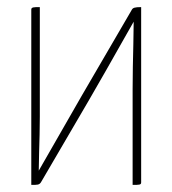

<svg xmlns="http://www.w3.org/2000/svg" viewBox="-20 -520 485 540"><path d="M210 -251 89 -40C89 -57 90 -74 90 -91C91 -125 92 -158 92 -192V-500C75 -500 68 -500 68 -493V0C86 0 90 0 95 -7L230 -238C263 -295 295 -351 327 -408C337 -425 346 -442 356 -459C356 -438 355 -416 355 -395C354 -353 353 -311 353 -268V0C372 0 377 0 377 -7V-500C359 -500 354 -498 351 -493Z"/></svg>

Font: Yanone Kaffeesatz Extra Light
Style: Regular
Weight: 200
Designer: Yanone (Cyrillic: Daniel Pouzeot & Huerta Tipografica)
Foundry: Yanone
Version: Version 1.100;PS 001.100;hotconv 1.0.70;makeotf.lib2.5.58329